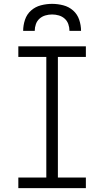

<svg xmlns="http://www.w3.org/2000/svg" viewBox="-20 -975 540 995"><path d="M75 0V-55H220V-680H75V-735H425V-680H280V-55H425V0ZM100 -815Q100 -844 109.5 -872.5Q119 -901 141 -920.5Q163 -940 192 -947.5Q221 -955 250 -955Q279 -955 308 -947.5Q337 -940 359 -920.5Q381 -901 390.5 -872.5Q400 -844 400 -815H340Q340 -833 334 -850Q328 -867 315 -878.5Q302 -890 285 -895Q268 -900 250 -900Q232 -900 215 -895Q198 -890 185 -878.5Q172 -867 166 -850Q160 -833 160 -815Z"/></svg>

Font: Iosevka SS04 Light
Style: Regular
Weight: 300
Monospace: yes
Designer: Belleve Invis
Foundry: Belleve Invis
Version: Version 19.0.0; ttfautohint (v1.8.4)